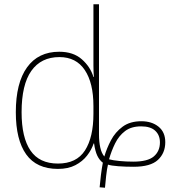

<svg xmlns="http://www.w3.org/2000/svg" viewBox="-20 -780 804 898"><path d="M446 96Q448 71 452 39Q456 7 461 -19Q445 -31 435 -52Q425 -73 420 -109H418Q408 -79 387 -52Q366 -25 332.5 -7.5Q299 10 251 10Q151 10 102.5 -58Q54 -126 54 -255Q54 -392 106.5 -465Q159 -538 257 -538Q323 -538 363 -502.5Q403 -467 417 -420H419Q417 -448 417 -474Q417 -500 417 -526V-760H443V-151Q443 -117 449 -90Q455 -63 468 -48Q479 -86 499 -124Q519 -162 553.5 -187.5Q588 -213 641 -213Q690 -213 721.5 -187.5Q753 -162 753 -115Q753 -64 718.5 -32Q684 0 605 0Q567 0 533.5 -2.5Q500 -5 485 -10Q480 11 476.5 42.5Q473 74 471 98ZM251 -15Q338 -15 377.5 -76.5Q417 -138 417 -248V-284Q417 -392 376.5 -452.5Q336 -513 258 -513Q172 -513 126.5 -448.5Q81 -384 81 -255Q81 -137 122.5 -76Q164 -15 251 -15ZM603 -24Q671 -24 699.5 -48.5Q728 -73 728 -114Q728 -148 706 -168.5Q684 -189 640 -189Q594 -189 565 -167Q536 -145 518.5 -109.5Q501 -74 490 -35Q508 -30 539 -27Q570 -24 603 -24Z"/></svg>

Font: Noto Sans SemiCondensed Thin
Style: Regular
Weight: 100
Width: 4
Designer: Monotype Design Team
Foundry: Monotype Imaging Inc.
Version: Version 2.013; ttfautohint (v1.8.4.7-5d5b)